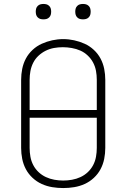

<svg xmlns="http://www.w3.org/2000/svg" viewBox="-20 -944 640 972"><path d="M300 8Q272 8 244.5 3.5Q217 -1 191.5 -12.5Q166 -24 145 -43.5Q124 -63 111 -87.5Q98 -112 92.5 -139.5Q87 -167 87 -195V-540Q87 -568 92.5 -595.5Q98 -623 111 -647.5Q124 -672 145 -691.5Q166 -711 191.5 -722.5Q217 -734 244.5 -740Q272 -746 300 -746Q328 -746 355.5 -740Q383 -734 408.5 -722.5Q434 -711 455 -691.5Q476 -672 489 -647.5Q502 -623 507.5 -595.5Q513 -568 513 -540V-195Q513 -167 507.5 -139.5Q502 -112 489 -87.5Q476 -63 455 -43.5Q434 -24 408.5 -12.5Q383 -1 355.5 3.5Q328 8 300 8ZM470 -387V-540Q470 -563 466 -585Q462 -607 451.5 -627Q441 -647 424 -663Q407 -679 386.5 -688Q366 -697 343 -701Q320 -705 298 -705Q275 -705 253 -701Q231 -697 211 -687Q191 -677 174.5 -661.5Q158 -646 148 -626Q138 -606 134 -584Q130 -562 130 -540V-387ZM300 -30Q322 -30 344.5 -34Q367 -38 387.5 -47.5Q408 -57 424.5 -72.5Q441 -88 451.5 -108Q462 -128 466 -150.5Q470 -173 470 -195V-348H130V-195Q130 -173 134 -150.5Q138 -128 148.5 -108Q159 -88 175.5 -72.5Q192 -57 212.5 -47.5Q233 -38 255.5 -34Q278 -30 300 -30ZM400 -846Q392 -846 384.5 -848Q377 -850 371 -856Q365 -862 363 -869.5Q361 -877 361 -885Q361 -893 363 -900.5Q365 -908 371 -914Q377 -920 384.5 -922Q392 -924 400 -924Q408 -924 415.5 -922Q423 -920 429 -914Q435 -908 437 -900.5Q439 -893 439 -885Q439 -877 437 -869.5Q435 -862 429 -856Q423 -850 415.5 -848Q408 -846 400 -846ZM200 -846Q192 -846 184.5 -848Q177 -850 171 -856Q165 -862 163 -869.5Q161 -877 161 -885Q161 -893 163 -900.5Q165 -908 171 -914Q177 -920 184.5 -922Q192 -924 200 -924Q208 -924 215.5 -922Q223 -920 229 -914Q235 -908 237 -900.5Q239 -893 239 -885Q239 -877 237 -869.5Q235 -862 229 -856Q223 -850 215.5 -848Q208 -846 200 -846Z"/></svg>

Font: Iosevka Curly XLtEx
Style: Regular
Weight: 200
Width: 7
Monospace: yes
Designer: Belleve Invis
Foundry: Belleve Invis
Version: Version 11.1.0; ttfautohint (v1.8.3)